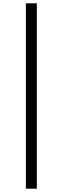

<svg xmlns="http://www.w3.org/2000/svg" viewBox="-20 -858 378 1157"><path d="M136 279V-838H202V279Z"/></svg>

Font: Noto Serif KR ExtraLight
Style: Bold
Weight: 700
Version: Version 2.002-H1;hotconv 1.1.0;makeotfexe 2.6.0